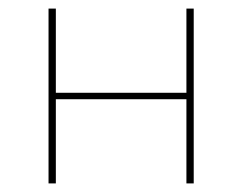

<svg xmlns="http://www.w3.org/2000/svg" viewBox="-20 -427 565 447"><path d="M414 -407H431V0H414V-196H110V0H93V-407H110V-211H414Z"/></svg>

Font: EauTest Thin
Style: Italic
Weight: 250
Italic angle: -12°
Designer: Christian Thalmann (Catharsis Fonts)
Version: Version 0.001;PS 000.001;hotconv 1.0.88;makeotf.lib2.5.64775